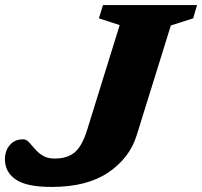

<svg xmlns="http://www.w3.org/2000/svg" viewBox="-56 -727 798 758"><path d="M483.5 -192.5Q456 -103.5 371.8 -46.2Q287.5 11 148 11Q48.5 11 6 -18.5Q-36.5 -48 -36.5 -97.5Q-36.5 -132 -17.2 -154.5Q2 -177 35 -177Q48 -177 58.5 -165.5Q69 -154 81.8 -139Q94.5 -124 113 -112.5Q131.5 -101 159.5 -101Q209 -101 238.5 -125.2Q268 -149.5 288 -214L416.5 -628L334.5 -654.5L350.5 -707H722L706.5 -654.5L618.5 -626.5Z"/></svg>

Font: Newsreader 6pt
Style: Bold Italic
Weight: 700
Italic angle: -17°
Designer: Hugues Gentile
Foundry: Production Type
Version: Version 1.003; ttfautohint (v1.8.3)